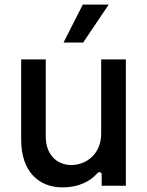

<svg xmlns="http://www.w3.org/2000/svg" viewBox="-20 -802 634 829"><path d="M254.3 -618.3H339.1L449.2 -782H337.4ZM416.9 -226.2C417.3 -133.5 348.4 -89.5 288.7 -89.5C223 -89.5 177.6 -137.1 177.6 -211.3V-545.5H71.4V-198.5C71.4 -63.2 145.6 7.1 250.4 7.1C320.7 7.1 369.7 -19.5 401.3 -54.7C407.7 -62.1 419 -58.6 419 -49V0H523.4V-545.5H416.9Z"/></svg>

Font: RA Harald Medium
Style: Regular
Weight: 500
Designer: Rasmus Andersson
Foundry: rsms
Version: Version 3.000;hotconv 1.0.109;makeotfexe 2.5.65596